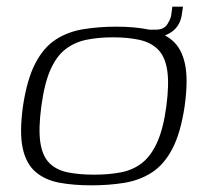

<svg xmlns="http://www.w3.org/2000/svg" viewBox="-20 -549 615 576"><path d="M254 7Q200 7 157.5 -1Q115 -9 86.5 -33.5Q58 -58 48 -105Q38 -152 49 -231Q61 -311 86 -359Q111 -407 147.5 -430.5Q184 -454 230.5 -461.5Q277 -469 329 -469Q383 -469 425.5 -460.5Q468 -452 496.5 -428Q525 -404 535 -357Q545 -310 534 -231Q522 -150 497 -102.5Q472 -55 435.5 -31.5Q399 -8 353 -0.5Q307 7 254 7ZM262 -25Q307 -25 343 -32Q379 -39 406 -60Q433 -81 451.5 -122Q470 -163 479 -230Q488 -298 481.5 -339Q475 -380 453.5 -401Q432 -422 398 -429.5Q364 -437 319 -437Q274 -437 238.5 -429.5Q203 -422 176 -401Q149 -380 131 -339Q113 -298 104 -230Q95 -163 101 -122Q107 -81 128 -60Q149 -39 183 -32Q217 -25 262 -25ZM428 -437 427 -460H448Q472 -460 482.5 -477Q493 -494 494 -506L497 -529H529L526 -509Q522 -473 496 -454Q470 -435 428 -437Z"/></svg>

Font: Genos Light
Style: Italic
Weight: 300
Italic angle: -8°
Designer: Robert E. Leuschke
Foundry: Robert E. Leuschke
Version: Version 1.010